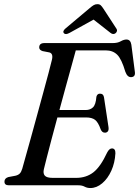

<svg xmlns="http://www.w3.org/2000/svg" viewBox="-20 -912 684 945"><path d="M366 0H23.5Q1.5 0 2 -18.5Q2 -34.5 21 -40.5L55.5 -47Q69 -50 76.8 -57.5Q84.5 -65 89.5 -81.5Q94.5 -100 105.8 -140Q117 -180 131.8 -233Q146.5 -286 162.2 -343.8Q178 -401.5 192.8 -455.8Q207.5 -510 219 -552.8Q230.5 -595.5 235.5 -617.5Q243 -648.5 223 -654L189.5 -660.5Q173 -666 173 -678.5Q173 -700 198.5 -700H535Q559 -700 574.2 -708.8Q589.5 -717.5 602.5 -717.5Q622.5 -717.5 626.5 -692L643.5 -560.5Q648 -534.5 627.5 -532.5Q607.5 -530 597 -558.5Q578.5 -621.5 556.8 -642.8Q535 -664 501 -664H353Q345.5 -637 332.8 -590.5Q320 -544 304.2 -487Q288.5 -430 272.5 -370.5H402Q424 -370.5 437.8 -383.8Q451.5 -397 454.5 -436Q458.5 -451 472 -451Q489.5 -451 492 -432L514 -286.5Q516 -272 510.8 -265.5Q505.5 -259 497 -259Q482.5 -258.5 475.5 -275.5Q463.5 -310 448 -322Q432.5 -334 403.5 -334H262.5Q247 -276.5 233.2 -224.8Q219.5 -173 209.8 -134.8Q200 -96.5 196 -79.5Q191 -58.5 200.5 -47.5Q210 -36.5 240 -36.5H354.5Q404.5 -36.5 439.8 -64Q475 -91.5 507.5 -161.5Q518 -181.5 531 -181.5Q548.5 -181.5 548 -157.5Q545.5 -110.5 528 -71.8Q510.5 -33 483 -9.8Q455.5 13.5 424.5 13.5Q409 13.5 396.5 6.8Q384 0 366 0ZM548 -748Q536.5 -740 523.5 -750.5L440.5 -815.5L323 -750.5Q303 -739.5 295 -748Q286 -758 302.5 -772L419 -870Q430.5 -880 439.5 -885.8Q448.5 -891.5 459 -891.5Q470 -891.5 476 -885.8Q482 -880 488.5 -870L553 -771Q557.5 -764 555.2 -757.8Q553 -751.5 548 -748Z"/></svg>

Font: Fraunces 72pt Soft
Style: Italic
Weight: 400
Italic angle: -16°
Version: Version 1.000;[b76b70a41]